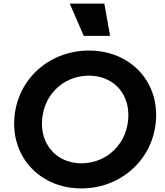

<svg xmlns="http://www.w3.org/2000/svg" viewBox="-20 -1039 922 1071"><path d="M594 -839 562 -1019H369L447 -839ZM434 12C666 12 851 -166 851 -398C851 -603 694 -757 476 -757C243 -757 59 -580 59 -349C59 -142 218 12 434 12ZM434 -128C307 -128 214 -219 214 -349C214 -505 332 -617 476 -617C603 -617 696 -529 696 -397C696 -241 578 -128 434 -128Z"/></svg>

Font: Plus Jakarta Sans ExtraBold
Style: Italic
Weight: 800
Italic angle: -8°
Designer: Gumpita Rahayu
Foundry: Tokotype
Version: Version 2.071;gftools[0.9.30]